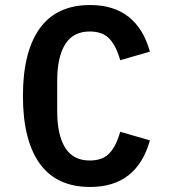

<svg xmlns="http://www.w3.org/2000/svg" viewBox="-20 -730 680 762"><path d="M71 -349Q71 -524 137.5 -617Q204 -710 338 -710Q523 -710 575 -525L457 -491Q442 -546 415 -575.5Q388 -605 336 -605Q270 -605 238.5 -554Q207 -503 207 -409V-289Q207 -195 238.5 -144Q270 -93 336 -93Q388 -93 415 -122.5Q442 -152 457 -207L575 -173Q523 12 338 12Q204 12 137.5 -81Q71 -174 71 -349Z"/></svg>

Font: Writer SemiBold
Style: Regular
Weight: 600
Monospace: yes
Designer: Mike Abbink, Paul van der Laan, Pieter van Rosmalen
Foundry: Bold Monday
Version: Version 2.001 2020